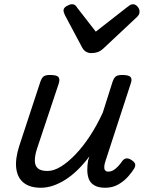

<svg xmlns="http://www.w3.org/2000/svg" viewBox="-20 -868 686 904"><path d="M172 16Q121 16 91.5 -7.5Q62 -31 56.5 -75.5Q51 -120 71 -182L170 -483Q177 -503 186.5 -509Q196 -515 215 -515Q247 -515 255 -505.5Q263 -496 257 -476L155 -170Q144 -137 144 -112.5Q144 -88 158 -75.5Q172 -63 204 -63Q233 -63 266.5 -83.5Q300 -104 335 -140.5Q370 -177 403 -227Q436 -277 464 -338L510 -483Q517 -503 526.5 -509Q536 -515 555 -515Q586 -515 594.5 -505.5Q603 -496 596 -476L477 -111Q472 -97 471 -85Q470 -73 474.5 -66.5Q479 -60 490 -60Q503 -60 514.5 -67Q526 -74 536.5 -85.5Q547 -97 556 -110Q563 -120 574 -122Q585 -124 600 -114Q615 -104 616.5 -94.5Q618 -85 612 -75Q602 -58 583 -36.5Q564 -15 537 0.5Q510 16 476 16Q442 16 423 4Q404 -8 397.5 -27Q391 -46 391 -68.5Q391 -91 395 -113L401 -132Q375 -97 347 -69.5Q319 -42 289.5 -23Q260 -4 230.5 6Q201 16 172 16ZM606 -848Q618 -848 627.5 -837Q637 -826 637 -814Q637 -804 633.5 -798.5Q630 -793 626 -789L467 -640Q453 -627 439.5 -622.5Q426 -618 409 -618Q396 -618 385 -624.5Q374 -631 367 -644L286 -796Q282 -804 280.5 -809.5Q279 -815 279 -819Q279 -831 294 -839.5Q309 -848 318 -848Q329 -848 334.5 -843Q340 -838 344 -831L431 -719L577 -833Q584 -838 590.5 -843Q597 -848 606 -848Z"/></svg>

Font: Playwrite SK
Style: Regular
Weight: 400
Designer: Veronika Burian, José Scaglione
Foundry: TypeTogether
Version: Version 1.002